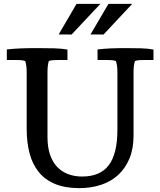

<svg xmlns="http://www.w3.org/2000/svg" viewBox="-20 -949 824 987"><path d="M281.7 -772 373.5 -929.2H496.1L348.1 -771.5ZM445.3 -772 537.6 -929.2H659.7L512.2 -771.5ZM666.5 -252Q666.5 -185.1 645.8 -134.8Q625 -84.5 588.1 -50.3Q551.3 -16.1 500 1Q448.7 18.1 387.7 18.1Q314.5 18.1 262.9 -3.4Q211.4 -24.9 179.2 -64.7Q147 -104.5 132.1 -160.6Q117.2 -216.8 117.2 -286.1V-576.7Q117.2 -615.2 109.4 -635.3Q98.6 -639.2 86.2 -639.9Q73.7 -640.6 59.1 -640.6H15.1V-694.8Q48.8 -698.7 85.9 -700.2Q123 -701.7 168.9 -701.7Q216.3 -701.7 256.6 -700.7Q296.9 -699.7 326.7 -694.3V-640.6H281.2Q267.1 -640.6 254.6 -639.9Q242.2 -639.2 231 -635.3Q224.1 -613.8 224.1 -576.7V-244.6Q224.1 -193.4 236.8 -155.3Q249.5 -117.2 272.9 -92Q296.4 -66.9 329.3 -54.2Q362.3 -41.5 402.3 -41.5Q495.1 -41.5 539.3 -100.1Q583.5 -158.7 583.5 -281.7V-576.7Q583.5 -615.2 575.7 -635.3Q564.9 -639.2 552.2 -639.9Q539.6 -640.6 525.4 -640.6H481.4V-694.8Q513.7 -698.7 548.1 -700.2Q582.5 -701.7 625 -701.7Q668 -701.7 704.6 -700.7Q741.2 -699.7 769 -694.3V-640.6H724.1Q709.5 -640.6 696.8 -639.9Q684.1 -639.2 673.8 -635.3Q669.9 -624 668.2 -609.9Q666.5 -595.7 666.5 -576.7Z"/></svg>

Font: Tienne
Style: Regular
Weight: 400
Designer: vernon adams
Foundry: vernon adams
Version: Version 1.001